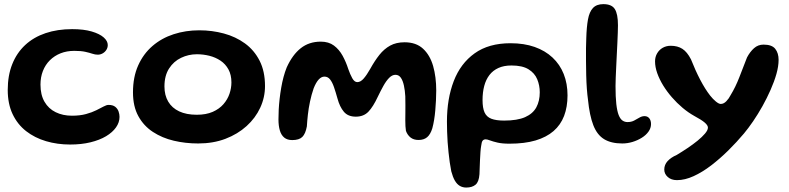

<svg xmlns="http://www.w3.org/2000/svg" viewBox="-20 -650 3721 906"><path d="M311 32Q250.5 32 197.2 16.2Q144 0.5 103.2 -31.2Q62.5 -63 39.5 -111.5Q16.5 -160 16.5 -225.5Q16.5 -294 37.8 -347.2Q59 -400.5 98.8 -437.5Q138.5 -474.5 194.8 -493.5Q251 -512.5 320.5 -512.5Q375 -512.5 412.5 -501.5Q450 -490.5 469.2 -473.5Q488.5 -456.5 488.5 -437.5Q488.5 -425 481.8 -414.5Q475 -404 464.2 -398Q453.5 -392 441.5 -392Q429 -392 415.8 -396.5Q402.5 -401 382.5 -405.5Q362.5 -410 330.5 -410Q295 -410 266 -398.5Q237 -387 215.5 -365.8Q194 -344.5 182.5 -315.2Q171 -286 171 -251Q171 -202.5 190 -169.8Q209 -137 242.8 -120.5Q276.5 -104 319.5 -104Q357.5 -104 385.8 -111.8Q414 -119.5 434.5 -129.8Q455 -140 469 -147.5Q483 -155 492 -155Q512.5 -155 523.8 -146Q535 -137 539.5 -124Q544 -111 544 -98.5Q544 -72.5 527.5 -49Q511 -25.5 480.5 -7.2Q450 11 407 21.5Q364 32 311 32Z M915 27Q855 27 800 14Q745 1 701.5 -27.5Q658 -56 632.8 -102Q607.5 -148 607.5 -214Q607.5 -286.5 632 -341.2Q656.5 -396 699.5 -433Q742.5 -470 799.2 -488.5Q856 -507 920.5 -507Q980.5 -507 1036.2 -492Q1092 -477 1135.8 -445.2Q1179.5 -413.5 1205 -363.5Q1230.5 -313.5 1230.5 -244Q1230.5 -190.5 1208 -141.8Q1185.5 -93 1143.5 -55Q1101.5 -17 1043.8 5Q986 27 915 27ZM908.5 -108.5Q952.5 -108.5 983.8 -122.2Q1015 -136 1034.5 -158.5Q1054 -181 1063 -207.8Q1072 -234.5 1072 -261Q1072 -297 1058 -322.5Q1044 -348 1020.5 -363.8Q997 -379.5 968 -386.8Q939 -394 909 -394Q869.5 -394 834.5 -377.2Q799.5 -360.5 777.8 -326.8Q756 -293 756 -242Q756 -200.5 773.8 -170.5Q791.5 -140.5 825.5 -124.5Q859.5 -108.5 908.5 -108.5Z M1359 11Q1335.5 11 1321.2 -0.8Q1307 -12.5 1300.5 -34.5Q1294 -56.5 1294 -86.5Q1294 -108 1295.2 -132.8Q1296.5 -157.5 1299.5 -183.8Q1302.5 -210 1307 -236.2Q1311.5 -262.5 1318 -286.8Q1324.5 -311 1333 -332Q1360 -391.5 1399.2 -422.5Q1438.5 -453.5 1493.5 -453.5Q1531 -453.5 1555.8 -435Q1580.5 -416.5 1596.8 -386.8Q1613 -357 1623.5 -324Q1632 -299.5 1642.2 -281Q1652.5 -262.5 1666 -262.5Q1681.5 -262.5 1696.2 -279.5Q1711 -296.5 1727 -325Q1748 -363 1770.2 -391Q1792.5 -419 1821 -434.8Q1849.5 -450.5 1889 -450.5Q1943.5 -450.5 1976.2 -420.2Q2009 -390 2023.8 -338.5Q2038.5 -287 2038.5 -222.5Q2038.5 -200 2037.2 -176.2Q2036 -152.5 2034 -129.2Q2032 -106 2028.5 -84.5Q2025 -63 2020 -44.5Q2011 -15.5 1995.5 -2.5Q1980 10.5 1955 10.5Q1932 10.5 1917.2 -1.2Q1902.5 -13 1895.5 -32.5Q1894 -42.5 1893.2 -55Q1892.5 -67.5 1892.5 -82.5Q1892.5 -97.5 1892.8 -115Q1893 -132.5 1893 -152.8Q1893 -173 1892.5 -195.5Q1891 -223 1886 -246.2Q1881 -269.5 1871.5 -283.2Q1862 -297 1846 -297Q1830.5 -297 1816.2 -282.5Q1802 -268 1789 -244.5Q1776 -221 1763 -194Q1741 -146.5 1718.5 -123Q1696 -99.5 1659 -99.5Q1622 -99.5 1602.5 -122.8Q1583 -146 1572.5 -185Q1564 -215.5 1556 -238.8Q1548 -262 1537.5 -275.2Q1527 -288.5 1511 -288.5Q1496.5 -288.5 1483.8 -274.8Q1471 -261 1460 -233Q1449.5 -202.5 1442.8 -170.5Q1436 -138.5 1432.8 -108.8Q1429.5 -79 1428 -53.5Q1421.5 -18.5 1406.5 -3.8Q1391.5 11 1359 11Z M2180 235Q2163 235 2149.5 227Q2136 219 2126.2 202Q2116.5 185 2109.5 158.5Q2105.5 138.5 2102.2 115.8Q2099 93 2096.5 69Q2094 45 2092.2 20.2Q2090.5 -4.5 2089.8 -28.8Q2089 -53 2089 -76Q2089 -183.5 2121 -267Q2153 -350.5 2219.5 -398.2Q2286 -446 2389 -446Q2453 -446 2502.8 -428.5Q2552.5 -411 2587.2 -378.5Q2622 -346 2640 -300.8Q2658 -255.5 2658 -200Q2658 -145.5 2641.8 -103Q2625.5 -60.5 2592 -31.5Q2558.5 -2.5 2507 12.8Q2455.5 28 2384 28Q2350 28 2327.5 22.8Q2305 17.5 2292 12.5Q2279 7.5 2272 7.5Q2262.5 7.5 2257.5 13.8Q2252.5 20 2250.5 38.5Q2248.5 48.5 2247.2 66.5Q2246 84.5 2245 105Q2244 125.5 2243.5 143.5Q2243 161.5 2242.5 172Q2240 208 2224 221.5Q2208 235 2180 235ZM2359 -81Q2421 -81 2457.8 -97.2Q2494.5 -113.5 2510.8 -143.5Q2527 -173.5 2527 -214.5Q2527 -247 2515 -276Q2503 -305 2474 -323Q2445 -341 2393.5 -341Q2357.5 -341 2331.8 -329.2Q2306 -317.5 2289.5 -296Q2273 -274.5 2265 -244.5Q2257 -214.5 2257 -178Q2257 -140.5 2266.5 -119.5Q2276 -98.5 2298.2 -89.8Q2320.5 -81 2359 -81Z M2916.5 27Q2864 27 2830.8 6.8Q2797.5 -13.5 2779.8 -59Q2762 -104.5 2754.5 -180Q2751.5 -201 2749.2 -231Q2747 -261 2746.2 -295Q2745.5 -329 2745.2 -362.2Q2745 -395.5 2745.2 -423.5Q2745.5 -451.5 2746.5 -469.5Q2748 -522.5 2754.5 -558.2Q2761 -594 2778 -612.2Q2795 -630.5 2827 -630.5Q2866.5 -630.5 2881.2 -607.2Q2896 -584 2896 -530.5Q2896 -517 2895.2 -495.2Q2894.5 -473.5 2893.2 -447Q2892 -420.5 2890.5 -392Q2889 -363.5 2887.8 -336Q2886.5 -308.5 2885.5 -284.8Q2884.5 -261 2884.5 -244Q2884.5 -192.5 2888.2 -159.2Q2892 -126 2899.2 -107.5Q2906.5 -89 2917 -81.5Q2927.5 -74 2941 -74Q2959 -74 2972.2 -81Q2985.5 -88 2997.2 -95Q3009 -102 3021.5 -102Q3035.5 -102 3043.8 -91.8Q3052 -81.5 3052 -64.5Q3052 -45.5 3040 -28.8Q3028 -12 3008.2 0.2Q2988.5 12.5 2964.5 19.8Q2940.5 27 2916.5 27Z M3174.5 200Q3147.5 200 3131 185.2Q3114.5 170.5 3114.5 150Q3114.5 127.5 3130.2 110.2Q3146 93 3173.5 81Q3198.5 66 3224.2 48.8Q3250 31.5 3271.8 13.8Q3293.5 -4 3307 -20Q3320.5 -36 3320.5 -48Q3320.5 -58.5 3305.5 -71.5Q3290.5 -84.5 3256 -103Q3228 -118.5 3201 -141.2Q3174 -164 3150.5 -191Q3127 -218 3109.2 -247Q3091.5 -276 3081.2 -305Q3071 -334 3071 -360.5Q3071 -381.5 3080.8 -398.2Q3090.5 -415 3107.2 -424.5Q3124 -434 3145 -434Q3177.5 -434 3200 -419.5Q3222.5 -405 3240.5 -370Q3261 -318 3284.2 -273.5Q3307.5 -229 3331 -199Q3344 -182.5 3358 -171Q3372 -159.5 3381 -159.5Q3395 -159.5 3407.5 -172.5Q3420 -185.5 3427.5 -201Q3451 -239.5 3469 -286.2Q3487 -333 3505 -379Q3519 -405.5 3538 -422.5Q3557 -439.5 3583 -439.5Q3622.5 -439.5 3638.2 -419.5Q3654 -399.5 3654 -367.5Q3654 -337.5 3643.8 -301.2Q3633.5 -265 3616.2 -226Q3599 -187 3577.8 -149Q3556.5 -111 3533.8 -77.8Q3511 -44.5 3490.5 -20Q3456.5 20.5 3416.8 59.8Q3377 99 3335.5 130.8Q3294 162.5 3253 181.2Q3212 200 3174.5 200Z"/></svg>

Font: Gluten Thin Medium
Style: Regular
Weight: 500
Version: Version 1.300